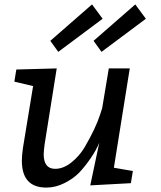

<svg xmlns="http://www.w3.org/2000/svg" viewBox="-20 -840 731 870"><path d="M389 0 430 -194Q417 -161 390.5 -122.5Q364 -84 338.5 -57.5Q313 -31 272.5 -10.5Q232 10 190 10Q79 10 79 -112Q79 -135 84 -170L130 -450L45 -470L54 -525L237 -530L182 -185Q178 -153 178 -141Q178 -75 230 -75Q267 -75 303 -103.5Q339 -132 363 -172Q414 -259 434 -322L443 -350L473 -530H568L496 -80L582 -65L573 -10ZM641 -755 440 -605 404 -655 593 -820ZM445 -755 244 -605 208 -655 397 -820Z"/></svg>

Font: Bitter
Style: Italic
Weight: 400
Italic angle: -9°
Designer: Sol Matas
Foundry: Sol Matas
Version: Version 1.001